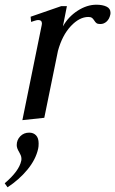

<svg xmlns="http://www.w3.org/2000/svg" viewBox="-36 -500 489 815"><path d="M433 -446Q433 -440 432 -437Q428 -419 416.5 -408.5Q405 -398 390 -398Q379 -398 374 -401.5Q369 -405 364 -413Q359 -421 354 -424.5Q349 -428 339 -428Q301 -428 264.5 -389Q228 -350 210 -284L152 0L59 10L141 -393Q142 -396 142 -400Q142 -415 126 -415Q121 -415 111.5 -412Q102 -409 96 -407L94 -429L224 -474H248L231 -388Q254 -429 293.5 -454.5Q333 -480 373 -480Q399 -480 416 -472Q433 -464 433 -446ZM128 109Q128 123 126 131Q116 177 80.5 220Q45 263 -4 295L-16 278Q45 226 54 183Q55 180 55 174Q55 166 52 159Q49 152 45 145Q35 129 35 116Q35 94 50 78.5Q65 63 88 63Q106 63 117 74.5Q128 86 128 109Z"/></svg>

Font: Taviraj
Style: Italic
Weight: 400
Italic angle: -12°
Designer: Katatrad Team
Foundry: CadsonDemak
Version: Version 1.001